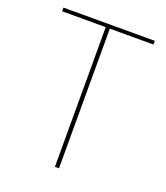

<svg xmlns="http://www.w3.org/2000/svg" viewBox="-130 -790 762 881"><g transform="rotate(20 251.0 -350.0)"><path d="M241 0V-682H28V-700H474V-682H261V0Z"/></g></svg>

Font: DM Sans 9pt Thin
Style: Regular
Weight: 250
Version: Version 4.004;gftools[0.9.30]